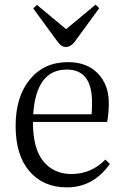

<svg xmlns="http://www.w3.org/2000/svg" viewBox="-20 -788 529 822"><path d="M262.2 -586.9Q252 -586.9 243.4 -592.3Q234.9 -597.7 224.1 -612.8L122.1 -752L138.2 -767.1L263.2 -663.1L389.2 -768.1L404.8 -752.9L298.8 -607.9Q282.2 -586.9 262.2 -586.9ZM266.1 14.2Q165.5 14.2 106.2 -54.7Q46.9 -123.5 46.9 -249Q46.9 -373.5 107.7 -447.8Q168.5 -522 271 -522Q352.1 -522 398.9 -473.6Q445.8 -425.3 445.8 -346.2Q445.8 -305.2 439 -266.1H121.1Q120.6 -152.8 165.3 -97.9Q210 -43 286.1 -43Q370.6 -43 431.2 -105L450.2 -85.9Q379.4 14.2 266.1 14.2ZM122.1 -298.8H372.1Q374 -315.9 374 -350.1Q374 -490.2 266.1 -490.2Q134.8 -490.2 122.1 -298.8Z"/></svg>

Font: Literata Light
Style: Regular
Weight: 300
Designer: Latin by Veronika Burian and Jose Scaglione. Greek by Irene Vlachou. Cyrillic by Vera Evstafieva.
Foundry: TypeTogether
Version: Version 3.021